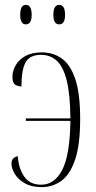

<svg xmlns="http://www.w3.org/2000/svg" viewBox="-20 -758 396 788"><path d="M223 -658Q199 -658 199 -697Q199 -738 223 -738Q247 -738 247 -697Q247 -658 223 -658ZM86 -658Q63 -658 63 -697Q63 -738 86 -738Q110 -738 110 -697Q110 -658 86 -658ZM151 10Q109 10 81.5 -6Q54 -22 40.5 -44.5Q27 -67 27 -87Q27 -111 53 -117Q56 -68 79 -34Q102 0 149 0Q204 0 235.5 -61Q267 -122 269 -262H86V-272H269Q268 -372 253.5 -429Q239 -486 212 -509.5Q185 -533 149 -533Q102 -533 85 -502Q68 -471 68 -403Q55 -403 43 -410Q31 -417 31 -443Q31 -466 44 -489.5Q57 -513 84 -528Q111 -543 152 -543Q198 -543 233.5 -518Q269 -493 289 -433.5Q309 -374 309 -270Q309 -163 288 -102Q267 -41 231.5 -15.5Q196 10 151 10Z"/></svg>

Font: Noto Serif Display ExtraCondensed ExtraLight
Style: Regular
Weight: 200
Width: 2
Designer: Monotype Design Team
Foundry: Monotype Imaging Inc.
Version: Version 2.009